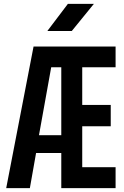

<svg xmlns="http://www.w3.org/2000/svg" viewBox="-20 -970 640 990"><path d="M12 0 153 -730H576V-623H404V-429H551V-319H404V-108H576V0H296V-181H166L134 0ZM181 -273H296V-623H244ZM224 -810 330 -950H464L350 -810Z"/></svg>

Font: Tiny
Style: Bold
Weight: 700
Monospace: yes
Designer: Philipp Nurullin, Konstantin Bulenkov
Foundry: JetBrains
Version: Version 2.251; ttfautohint (v1.8.4.7-5d5b)